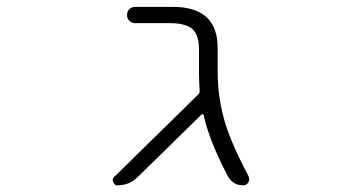

<svg xmlns="http://www.w3.org/2000/svg" viewBox="-20 -565 1040 563"><path d="M618.2 -355.5Q618.2 -277.3 640.6 -203.1Q661.1 -137.7 709 -47.9Q710.9 -43 710.9 -39.1Q710.9 -34.2 708 -30.3Q703.1 -21.5 693.4 -21.5Q663.1 -21.5 648.4 -47.9Q593.8 -151.4 577.1 -227.5Q577.1 -229.5 574.7 -230Q572.3 -230.5 571.3 -229.5L383.8 -45.9Q359.4 -21.5 324.2 -21.5Q316.4 -21.5 312.5 -30.3Q310.5 -34.2 310.5 -37.1Q310.5 -42 314.5 -45.9L561.5 -288.1Q566.4 -293 565.4 -300.8Q563.5 -325.2 563.5 -352.5V-420.9Q563.5 -461.9 544.4 -479.5Q525.4 -497.1 478.5 -497.1H377Q366.2 -497.1 359.4 -503.9Q352.5 -510.7 352.5 -521Q352.5 -531.2 359.4 -538.1Q366.2 -544.9 377 -544.9H486.3Q618.2 -544.9 618.2 -424.8Z"/></svg>

Font: Rounded Mgen+ 1m light
Style: Regular
Weight: 200
Designer: [Source Han Sans]
Ryoko NISHIZUKA  (kana & ideographs); Paul D. Hunt (Latin, Greek & Cyrillic); Wenlong ZHANG  (bopomofo
Version: Version 1.059.20150602